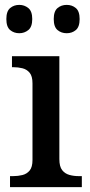

<svg xmlns="http://www.w3.org/2000/svg" viewBox="-20 -766 369 786"><path d="M21 0V-45H34Q54 -45 72 -49.5Q90 -54 101.5 -68Q113 -82 113 -111V-425Q113 -454 101.5 -468Q90 -482 72 -486.5Q54 -491 34 -491H29V-536H223V-115Q223 -84 234.5 -69.5Q246 -55 264 -50Q282 -45 302 -45H315V0ZM253 -630Q231 -630 215.5 -643Q200 -656 200 -688Q200 -720 215.5 -733Q231 -746 253 -746Q275 -746 290.5 -733Q306 -720 306 -688Q306 -656 290.5 -643Q275 -630 253 -630ZM59 -630Q37 -630 21.5 -643Q6 -656 6 -688Q6 -720 21.5 -733Q37 -746 59 -746Q80 -746 96 -733Q112 -720 112 -688Q112 -656 96 -643Q80 -630 59 -630Z"/></svg>

Font: Noto Serif NP Hmong Medium
Style: Regular
Weight: 500
Designer: Dalton Maag Ltd
Foundry: Dalton Maag Ltd
Version: Version 1.001; ttfautohint (v1.8.4.7-5d5b)